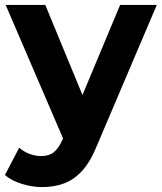

<svg xmlns="http://www.w3.org/2000/svg" viewBox="-23 -558 657 780"><path d="M148 202Q107 202 65.5 189Q24 176 -3 153L55 42Q73 58 96.5 67Q120 76 144 76Q176 76 195.5 60.5Q215 45 231 9L233 4L0 -538H161L312 -172L465 -538H614L371 33Q345 98 311.5 135Q278 172 237.5 187Q197 202 148 202Z"/></svg>

Font: Montserrat Z
Style: Bold
Weight: 700
Designer: Julieta Ulanovsky
Foundry: Julieta Ulanovsky
Version: Version 8.000